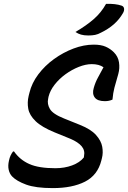

<svg xmlns="http://www.w3.org/2000/svg" viewBox="-20 -949 657 985"><path d="M461 -720Q498 -720 522 -709.5Q546 -699 564 -681Q586 -659 590.5 -629Q595 -599 587 -570Q574 -526 567 -499Q560 -472 557 -438Q548 -434 538.5 -432Q529 -430 518 -430Q480 -430 466 -449Q452 -468 461 -498Q469 -527 483.5 -553Q498 -579 511 -604Q488 -620 451 -620Q420 -620 384.5 -606Q349 -592 316.5 -568.5Q284 -545 260.5 -515Q237 -485 229 -453L227 -442Q221 -416 236 -390Q251 -364 309 -341L391 -308Q446 -286 472.5 -256.5Q499 -227 504.5 -196Q510 -165 503 -138L500 -126Q481 -50 416 -17Q351 16 251 16Q163 16 114 -2Q65 -20 42 -44Q29 -58 24.5 -78.5Q20 -99 26 -125Q29 -140 34.5 -151.5Q40 -163 47 -172H52Q82 -129 130.5 -107.5Q179 -86 264 -86Q311 -86 350 -100.5Q389 -115 410 -141L411 -148Q417 -177 399 -198.5Q381 -220 341 -237L260 -270Q194 -297 162.5 -327.5Q131 -358 125 -391Q119 -424 127 -457L131 -473Q143 -523 176.5 -567.5Q210 -612 257 -646Q304 -680 357 -700Q410 -720 461 -720ZM524 -929Q572 -931 604 -920Q615 -916 616.5 -905Q618 -894 611 -882Q592 -849 564 -824.5Q536 -800 499 -782Q483 -773 468 -770Q453 -767 433 -767Q411 -767 395.5 -771.5Q380 -776 367 -785Q422 -817 460.5 -850.5Q499 -884 524 -929Z"/></svg>

Font: Recursive Sn Csl St Med
Style: Italic
Weight: 500
Italic angle: -15°
Version: Version 1.079;hotconv 1.0.112;makeotfexe 2.5.65598; ttfautoh